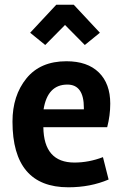

<svg xmlns="http://www.w3.org/2000/svg" viewBox="-20 -782 520 815"><path d="M448 -342Q448 -292 435 -242H164Q166 -92 296 -92Q357 -92 417 -115L441 -20Q364 13 270 13Q33 13 33 -266Q33 -376 92 -449Q151 -522 262 -522Q351 -522 399.5 -474.5Q448 -427 448 -342ZM336 -318V-324Q336 -423 266 -423Q182 -423 165 -318ZM256 -676 172 -591 108 -643 219 -762H293L404 -643L340 -591Z"/></svg>

Font: Rambla
Style: Bold
Weight: 700
Designer: Martin Sommaruga
Foundry: Martin Sommaruga
Version: Version 1.001